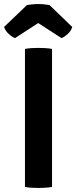

<svg xmlns="http://www.w3.org/2000/svg" viewBox="-38 -925 378 950"><path d="M85.5 -683Q100.5 -686 119.8 -687Q139 -688 152 -688Q166.5 -688 184.8 -687Q203 -686 219.5 -683V0Q203 3 184.8 4Q166.5 5 152 5Q139 5 119.8 4Q100.5 3 85.5 0ZM207 -900 319.5 -791.5Q313.5 -771.5 296.8 -756.5Q280 -741.5 266 -736.5L151 -811L36.5 -736.5Q22.5 -741.5 5.8 -756.5Q-11 -771.5 -18 -791.5L95.5 -900Q107 -902 121.5 -903.5Q136 -905 151 -905Q166 -905 180.5 -903.5Q195 -902 207 -900Z"/></svg>

Font: Signika SemiBold
Style: Regular
Weight: 600
Designer: Anna Giedry
Foundry: Anna Giedry
Version: Version 2.001